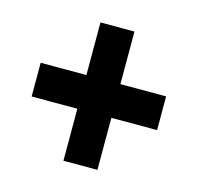

<svg xmlns="http://www.w3.org/2000/svg" viewBox="-78 -679 670 649"><g transform="rotate(15 256.5 -354.0)"><path d="M316 -412H476V-294H316V-112H197V-294H37V-412H197V-596H316Z"/></g></svg>

Font: Noto Sans Myanmar Condensed ExtraBold
Style: Regular
Weight: 800
Width: 3
Designer: Monotype Design Team
Foundry: Monotype Imaging Inc.
Version: Version 2.107; ttfautohint (v1.8.4.7-5d5b)